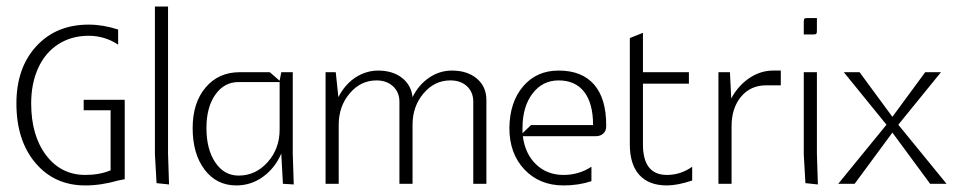

<svg xmlns="http://www.w3.org/2000/svg" viewBox="-20 -560 2919 585"><path d="M30 -245Q30 -353 90.5 -419Q151 -485 250 -485Q294 -485 340 -470V-424Q299 -451 250 -451Q198 -451 158 -425.5Q118 -400 96.5 -353Q75 -306 75 -245Q75 -147 120.5 -87Q166 -27 240 -27Q283 -27 317 -41V-224H235V-256H360V-14L340 -10Q288 5 240 5Q146 5 88 -63.5Q30 -132 30 -245Z M452 -540H492V-92L495 2L457 -2L452 -90Z M567 -170Q567 -247 606.5 -293.5Q646 -340 710 -340H802L832 -314L837 -340H872V-92L875 2L842 0L837 -92Q818 -48 781.5 -21.5Q745 5 700 5Q640 5 603.5 -43Q567 -91 567 -170ZM609 -170Q609 -105 636 -65Q663 -25 707 -25Q759 -25 795.5 -66Q832 -107 832 -165V-310H707Q663 -310 636 -271.5Q609 -233 609 -170Z M972 0V-340H1003L1011 -264Q1023 -288 1041.5 -306.5Q1060 -325 1083.5 -335Q1107 -345 1132 -345Q1176 -345 1204.5 -323Q1233 -301 1237 -264Q1255 -301 1287 -323Q1319 -345 1357 -345Q1404 -345 1433 -320.5Q1462 -296 1462 -255V0H1422V-250Q1422 -279 1403 -297Q1384 -315 1352 -315Q1304 -315 1270.5 -275.5Q1237 -236 1237 -180V0H1197V-250Q1197 -279 1177.5 -297Q1158 -315 1127 -315Q1079 -315 1045.5 -275.5Q1012 -236 1012 -180V0Z M1532 -170Q1533 -249 1574 -297Q1615 -345 1682 -345Q1753 -345 1790 -302.5Q1827 -260 1827 -179V-175Q1827 -161 1818 -153Q1809 -145 1795 -145H1573Q1580 -91 1613.5 -59Q1647 -27 1697 -27Q1744 -27 1782 -52V-8Q1743 5 1697 5Q1624 5 1578 -43.5Q1532 -92 1532 -170ZM1572 -170V-154L1598 -179H1787Q1787 -245 1760 -280Q1733 -315 1682 -315Q1633 -315 1602.5 -275Q1572 -235 1572 -170Z M1899 -444 1939 -460V-340H2079V-305H1939V-120Q1939 -27 2012 -27Q2054 -27 2089 -52V-10Q2044 5 2012 5Q1957 5 1928 -27Q1899 -59 1899 -120Z M2169 0V-340H2204L2208 -260Q2229 -299 2263 -322Q2297 -345 2336 -345H2359V-300H2314Q2267 -300 2238 -265.5Q2209 -231 2209 -175V0Z M2429 -455V-494Q2429 -501 2431 -503Q2433 -505 2440 -505H2469V-466Q2469 -459 2467 -457Q2465 -455 2458 -455ZM2429 -340H2469V-92L2472 2L2434 -2L2429 -90Z M2584 0H2534L2681 -180L2551 -340H2599L2699 -204L2799 -340H2847L2717 -180L2864 0H2814L2699 -156Z"/></svg>

Font: Glametrix
Style: Light
Weight: 300
Designer: gluk
Foundry: gluk
Version: Version 0.40